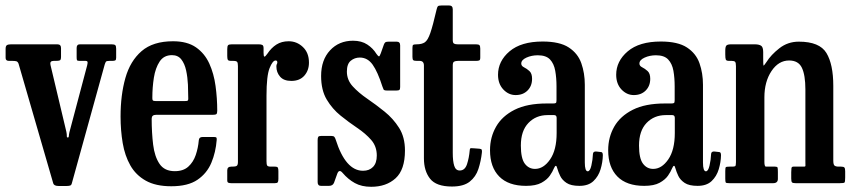

<svg xmlns="http://www.w3.org/2000/svg" viewBox="-20 -686 3196 719"><path d="M240 -191 306.5 -441.5Q309 -451.5 307.5 -454.8Q306 -458 301 -458H277.5Q269.5 -458 268.2 -461Q267 -464 267 -472.5V-506.5Q267 -520 279 -520H398Q408 -520 411.5 -517Q415 -514 415 -503.5V-470Q415 -462 411.8 -460Q408.5 -458 400.5 -458H389.5Q379 -458 376.8 -455Q374.5 -452 372 -444L249 0.5Q247.5 7 242.8 8.8Q238 10.5 228.5 10.5H200Q182.5 10.5 179.5 1L49.5 -447.5Q46.5 -455 41.5 -456.5Q36.5 -458 26.5 -458H13.5Q0.5 -458 1 -470V-503Q1 -514 6 -517Q11 -520 21 -520H195Q208.5 -520 208.5 -506V-473.5Q208.5 -462 204.2 -460Q200 -458 188.5 -458H181Q165.5 -458 169 -443L228.5 -192.5Q230.5 -183 230.2 -177Q230 -171 234 -171Q237.5 -171 237.8 -176.5Q238 -182 240 -191Z M431.5 -250Q431.5 -330 449.5 -393.8Q467.5 -457.5 510.2 -494.5Q553 -531.5 628 -531.5Q681 -531.5 713.8 -508.8Q746.5 -486 763.8 -448Q781 -410 787.2 -364Q793.5 -318 793.5 -271Q793.5 -261 790 -258.5Q786.5 -256 775.5 -256H564Q548 -256 548 -241.5Q548 -189 553.5 -144.2Q559 -99.5 577.5 -72.2Q596 -45 634.5 -45Q666.5 -45 685.2 -62Q704 -79 713 -105.5Q722 -132 724.5 -161Q725.5 -173 738.5 -173H781Q789 -173 790.5 -170.5Q792 -168 791.5 -162Q788 -116 771.5 -76.5Q755 -37 719.5 -12.8Q684 11.5 621.5 11.5Q563 11.5 525.8 -9.5Q488.5 -30.5 468 -66.8Q447.5 -103 439.5 -150.2Q431.5 -197.5 431.5 -250ZM564 -307.5H670.5Q680.5 -307.5 682.8 -309Q685 -310.5 685 -316.5Q685 -340.5 683.8 -368.8Q682.5 -397 677 -422.2Q671.5 -447.5 659 -463.5Q646.5 -479.5 624 -479.5Q593.5 -479.5 577.8 -455.5Q562 -431.5 556.2 -395Q550.5 -358.5 550.5 -321Q550 -313 552.2 -310.2Q554.5 -307.5 564 -307.5Z M871 -438.5Q871 -450.5 868 -454.2Q865 -458 853.5 -458H846.5Q835.5 -458 833.2 -461.8Q831 -465.5 831 -476.5V-502Q831 -513 834 -516.5Q837 -520 847.5 -520H949.5Q958 -520 962.5 -517.5Q967 -515 967 -505.5V-488.5Q967 -475 970 -474Q973 -473 981 -484.5Q996 -507 1015.2 -519.2Q1034.5 -531.5 1061 -531.5Q1091.5 -531.5 1114.2 -510Q1137 -488.5 1137 -451.5Q1137 -422.5 1119.8 -402.8Q1102.5 -383 1071 -383Q1042.5 -383 1028.8 -399Q1015 -415 1015 -437Q1015 -443.5 1016.8 -446Q1018.5 -448.5 1018.5 -452.5Q1018.5 -459.5 1012 -459.5Q1001 -459.5 989.5 -430.8Q978 -402 978 -328V-82Q978 -70.5 980.5 -66.2Q983 -62 994.5 -62H1009Q1018.5 -62 1020.5 -58.2Q1022.5 -54.5 1022.5 -45V-16Q1022.5 -7 1020.2 -3.5Q1018 0 1009 0H846.5Q839 0 835 -1.8Q831 -3.5 831 -11V-48Q831 -62 846 -62H851Q862.5 -62 866.8 -65.2Q871 -68.5 871 -79.5Z M1412 -362Q1394.5 -417 1375.5 -443.8Q1356.5 -470.5 1327.5 -470.5Q1308 -470.5 1293.5 -458.5Q1279 -446.5 1279 -418Q1279 -386.5 1301 -362.5Q1323 -338.5 1355.5 -316.2Q1388 -294 1420.2 -268Q1452.5 -242 1474.5 -207.2Q1496.5 -172.5 1496.5 -122.5Q1496.5 -50.5 1461.5 -18.5Q1426.5 13.5 1370 13.5Q1334 13.5 1308.8 -0.5Q1283.5 -14.5 1263 -38.5Q1250 -54 1243 -35.5L1231 -2Q1226.5 10 1212 10H1182Q1169.5 10 1169.5 -4V-161.5Q1169.5 -170.5 1172 -173.8Q1174.5 -177 1183.5 -177H1220Q1229 -177 1232 -173.5Q1235 -170 1237 -163.5Q1274 -46.5 1339.5 -46.5Q1363 -46.5 1377 -61Q1391 -75.5 1391 -103.5Q1391 -138 1370 -162Q1349 -186 1317.8 -207Q1286.5 -228 1255.5 -253Q1224.5 -278 1203.5 -313.2Q1182.5 -348.5 1182.5 -401.5Q1182.5 -461.5 1216 -497.5Q1249.5 -533.5 1302 -533.5Q1334 -533.5 1355.5 -519.2Q1377 -505 1389.5 -484.5Q1396 -475.5 1398.8 -474.8Q1401.5 -474 1406 -486.5L1417.5 -519Q1420 -525.5 1423.2 -527.8Q1426.5 -530 1436 -530H1465.5Q1478.5 -530 1478.5 -516V-360Q1478.5 -352 1475.8 -349.5Q1473 -347 1464.5 -347H1429.5Q1418.5 -347 1416.5 -350.8Q1414.5 -354.5 1412 -362Z M1784.5 -114Q1781 -82.5 1771.5 -53.2Q1762 -24 1739 -5.8Q1716 12.5 1672.5 12.5Q1613.5 12.5 1590.5 -16.8Q1567.5 -46 1567.5 -93V-440.5Q1567.5 -458 1551.5 -458H1541.5Q1531 -458 1527.8 -460.5Q1524.5 -463 1524.5 -473V-506Q1524.5 -516 1527.2 -518Q1530 -520 1540 -520Q1559.5 -520 1570.8 -527.5Q1582 -535 1591.5 -562.5Q1601 -590 1615 -650.5Q1617 -659 1619.5 -662.2Q1622 -665.5 1633.5 -665.5H1662Q1675.5 -665.5 1675.5 -651V-536Q1675.5 -525.5 1680 -522.8Q1684.5 -520 1694.5 -520H1762.5Q1772 -520 1775.2 -517Q1778.5 -514 1778.5 -504V-470.5Q1778.5 -461.5 1774.8 -459.8Q1771 -458 1762.5 -458H1695.5Q1685.5 -458 1680.5 -455.2Q1675.5 -452.5 1675.5 -441.5V-113.5Q1675.5 -82.5 1681 -65Q1686.5 -47.5 1701.5 -47.5Q1721 -47.5 1728.8 -71Q1736.5 -94.5 1739 -123Q1739.5 -131.5 1744 -131.2Q1748.5 -131 1757 -130.5L1776 -129Q1782.5 -128.5 1784 -125Q1785.5 -121.5 1784.5 -114Z M1815 -123.5Q1815 -172 1837.8 -211.8Q1860.5 -251.5 1907.2 -275Q1954 -298.5 2027 -298.5H2051Q2059.5 -298.5 2061.8 -300.5Q2064 -302.5 2064 -311.5V-362Q2064 -394.5 2059.2 -421Q2054.5 -447.5 2039.8 -463.2Q2025 -479 1994 -479Q1970.5 -479 1951.2 -470.2Q1932 -461.5 1932 -448Q1932 -439 1942.2 -434Q1952.5 -429 1962.5 -420Q1972.5 -411 1972.5 -391Q1972.5 -364 1955.5 -347Q1938.5 -330 1911 -330Q1884.5 -330 1864.8 -351Q1845 -372 1845 -406Q1845 -457 1888.2 -493.8Q1931.5 -530.5 2012 -530.5Q2076 -530.5 2110 -508.2Q2144 -486 2157 -449Q2170 -412 2170 -368.5V-77.5Q2170 -44.5 2181 -44.5Q2189.5 -44.5 2194.5 -65.8Q2199.5 -87 2200.5 -110Q2201.5 -120 2214 -118.5L2231.5 -116.5Q2237.5 -116 2237.5 -104.5Q2237 -78.5 2229 -52Q2221 -25.5 2202.2 -7.8Q2183.5 10 2150 10H2149.5Q2118 10 2101.5 -1Q2085 -12 2077.8 -27.2Q2070.5 -42.5 2067 -55Q2062.5 -75 2054 -55Q2049.5 -43.5 2039 -28.2Q2028.5 -13 2007.5 -1.5Q1986.5 10 1950 10Q1884 10 1849.5 -25Q1815 -60 1815 -123.5ZM1930.5 -141Q1930.5 -93 1945.2 -73.2Q1960 -53.5 1983.5 -53.5Q2015.5 -53.5 2040 -89Q2064.5 -124.5 2064.5 -188V-244.5Q2064.5 -255 2055 -255H2030.5Q1987 -255 1958.8 -225.5Q1930.5 -196 1930.5 -141Z M2257.5 -123.5Q2257.5 -172 2280.2 -211.8Q2303 -251.5 2349.8 -275Q2396.5 -298.5 2469.5 -298.5H2493.5Q2502 -298.5 2504.2 -300.5Q2506.5 -302.5 2506.5 -311.5V-362Q2506.5 -394.5 2501.8 -421Q2497 -447.5 2482.2 -463.2Q2467.5 -479 2436.5 -479Q2413 -479 2393.8 -470.2Q2374.5 -461.5 2374.5 -448Q2374.5 -439 2384.8 -434Q2395 -429 2405 -420Q2415 -411 2415 -391Q2415 -364 2398 -347Q2381 -330 2353.5 -330Q2327 -330 2307.2 -351Q2287.5 -372 2287.5 -406Q2287.5 -457 2330.8 -493.8Q2374 -530.5 2454.5 -530.5Q2518.5 -530.5 2552.5 -508.2Q2586.5 -486 2599.5 -449Q2612.5 -412 2612.5 -368.5V-77.5Q2612.5 -44.5 2623.5 -44.5Q2632 -44.5 2637 -65.8Q2642 -87 2643 -110Q2644 -120 2656.5 -118.5L2674 -116.5Q2680 -116 2680 -104.5Q2679.5 -78.5 2671.5 -52Q2663.5 -25.5 2644.8 -7.8Q2626 10 2592.5 10H2592Q2560.5 10 2544 -1Q2527.5 -12 2520.2 -27.2Q2513 -42.5 2509.5 -55Q2505 -75 2496.5 -55Q2492 -43.5 2481.5 -28.2Q2471 -13 2450 -1.5Q2429 10 2392.5 10Q2326.5 10 2292 -25Q2257.5 -60 2257.5 -123.5ZM2373 -141Q2373 -93 2387.8 -73.2Q2402.5 -53.5 2426 -53.5Q2458 -53.5 2482.5 -89Q2507 -124.5 2507 -188V-244.5Q2507 -255 2497.5 -255H2473Q2429.5 -255 2401.2 -225.5Q2373 -196 2373 -141Z M2720.5 -458H2710.5Q2700 -458 2698 -462.8Q2696 -467.5 2696 -482V-496Q2696 -511 2700.2 -515.5Q2704.5 -520 2717.5 -520H2807Q2821.5 -520 2829.8 -515Q2838 -510 2838 -491V-468.5Q2838 -444 2839 -441Q2840 -438 2850.5 -454Q2867 -480.5 2898.5 -505.2Q2930 -530 2971.5 -530Q3049 -530 3074.8 -487.5Q3100.5 -445 3100.5 -364.5V-85Q3100.5 -70 3105 -66Q3109.5 -62 3121.5 -62H3130Q3139.5 -62 3142.2 -58.5Q3145 -55 3145 -44.5V-21.5Q3145 -5 3142.5 -2.5Q3140 0 3124 0H2960Q2949 0 2946 -3Q2943 -6 2943 -17.5V-41Q2943 -49.5 2943.8 -55.8Q2944.5 -62 2951 -62H2990Q2996.5 -62 2996.2 -65.5Q2996 -69 2996 -83V-351Q2996 -404.5 2983 -432Q2970 -459.5 2935 -459.5Q2895.5 -459.5 2869 -419.8Q2842.5 -380 2842.5 -321.5V-79.5Q2842.5 -62 2848.5 -62H2882.5Q2890.5 -62 2891.8 -58.5Q2893 -55 2893 -41.5V-16Q2893 0 2875 0H2712Q2699.5 0 2697.8 -2.5Q2696 -5 2696 -17.5V-45.5Q2696 -57.5 2698 -59.8Q2700 -62 2712 -62H2721Q2729.5 -62 2732.8 -63.5Q2736 -65 2736 -78.5V-438Q2736 -451 2732.8 -454.5Q2729.5 -458 2720.5 -458Z"/></svg>

Font: Besley* Condensed Medium
Style: Regular
Weight: 500
Width: 3
Designer: Owen Earl
Foundry: indestructible type*
Version: Version 3.000; ttfautohint (v1.8.3)